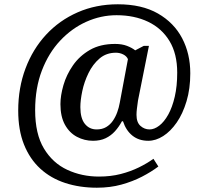

<svg xmlns="http://www.w3.org/2000/svg" viewBox="-20 -734 961 896"><path d="M432 142Q352 142 284.5 120Q217 98 168 53Q119 8 92 -59.5Q65 -127 65 -218Q65 -324 99 -414.5Q133 -505 195 -572Q257 -639 342.5 -676.5Q428 -714 530 -714Q642 -714 717 -671Q792 -628 830 -555.5Q868 -483 868 -392Q868 -320 850.5 -261.5Q833 -203 804.5 -162Q776 -121 741.5 -99Q707 -77 672 -77Q628 -77 598 -101Q568 -125 554 -168H549Q535 -142 516.5 -121.5Q498 -101 473 -89Q448 -77 414 -77Q374 -77 339 -95.5Q304 -114 283 -152Q262 -190 262 -248Q262 -288 276 -336.5Q290 -385 320.5 -429Q351 -473 399.5 -501Q448 -529 517 -529Q549 -529 572.5 -520Q596 -511 611 -499L651 -520H675L624 -265Q624 -265 622.5 -254Q621 -243 619 -227.5Q617 -212 617 -198Q617 -163 635.5 -146.5Q654 -130 678 -130Q700 -130 723 -147.5Q746 -165 765 -199Q784 -233 795.5 -282.5Q807 -332 807 -395Q807 -483 771 -542.5Q735 -602 671 -632.5Q607 -663 524 -663Q451 -663 383 -632.5Q315 -602 261 -544.5Q207 -487 175.5 -405Q144 -323 144 -220Q144 -109 185 -41Q226 27 294 58.5Q362 90 442 90Q497 90 543.5 78Q590 66 628.5 47Q667 28 696 7L719 43Q686 68 642.5 90.5Q599 113 546.5 127.5Q494 142 432 142ZM431 -130Q457 -130 475.5 -141Q494 -152 506.5 -170Q519 -188 527 -210Q535 -232 539 -255L577 -458Q571 -472 555 -480Q539 -488 521 -488Q476 -488 444.5 -461Q413 -434 393 -393Q373 -352 364 -309Q355 -266 355 -234Q355 -182 376 -156Q397 -130 431 -130Z"/></svg>

Font: Noto Serif Myanmar
Style: Regular
Weight: 400
Designer: Ben Mitchell and the Monotype Design Team
Foundry: Monotype Imaging Inc.
Version: Version 2.106